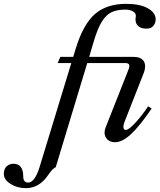

<svg xmlns="http://www.w3.org/2000/svg" viewBox="-216 -732 835 999"><path d="M489 -631Q489 -637 490 -642Q491 -647 491 -649Q491 -664 475.5 -673Q460 -682 437 -682Q393 -682 364.5 -668.5Q336 -655 314 -619.5Q292 -584 272 -517L248 -436H480Q509 -436 524 -423Q539 -410 539 -388Q539 -369 531 -350L432 -98Q426 -82 426 -73Q426 -56 439 -56Q454 -56 488.5 -93.5Q523 -131 555 -179L573 -167Q510 -75 465 -33.5Q420 8 383 8Q358 8 343 -6Q328 -20 328 -43Q328 -55 334 -70L451 -366Q457 -380 457 -388Q457 -404 437 -404H238L74 138Q59 143 35 178Q-11 247 -82 247Q-126 247 -161 225Q-196 203 -196 173Q-196 147 -181.5 133.5Q-167 120 -146 120Q-95 120 -95 187Q-95 203 -88 210.5Q-81 218 -70 218Q-35 218 -10 137L155 -404H84L98 -436H165L178 -479Q217 -606 278 -659Q339 -712 440 -712Q512 -712 553 -689Q594 -666 594 -631Q594 -612 582 -597.5Q570 -583 546 -583Q518 -583 503.5 -596Q489 -609 489 -631Z"/></svg>

Font: Ibarra Real Nova
Style: Italic
Weight: 400
Italic angle: -22°
Designer: Jose Maria Ribagorda & Octavio Pardo
Foundry: Octavio Pardo
Version: Version 1.014